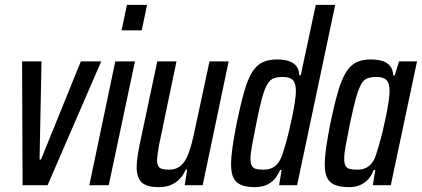

<svg xmlns="http://www.w3.org/2000/svg" viewBox="-20 -763 1738 791"><path d="M73 0 71 -510H151L143 -106H149L313 -510H397L176 0Z M481 -638 503 -743H586L564 -638ZM348 0 455 -510H536L428 0Z M634 8Q601 8 581 -0.5Q561 -9 552 -27.5Q543 -46 543 -75Q543 -95 547 -121Q551 -147 558 -180L628 -510H707L645 -212Q636 -172 632 -146Q628 -120 627 -104Q627 -88 632 -79Q637 -70 648.5 -67Q660 -64 677 -64Q703 -64 720.5 -77Q738 -90 749.5 -114.5Q761 -139 770 -173.5Q779 -208 788 -253L843 -510H922L815 0H741L751 -64H745Q735 -41 719.5 -25Q704 -9 683 -0.5Q662 8 634 8Z M1032 8Q997 8 975 -0.5Q953 -9 942.5 -29Q932 -49 932 -86Q932 -116 938 -157.5Q944 -199 955 -255Q971 -332 985.5 -383.5Q1000 -435 1018 -464.5Q1036 -494 1061 -506Q1086 -518 1121 -518Q1151 -518 1171 -511Q1191 -504 1201.5 -490Q1212 -476 1213 -453H1219L1281 -743H1361L1204 0H1130L1140 -63H1134Q1121 -33 1104 -18Q1087 -3 1068.5 2.5Q1050 8 1032 8ZM1065 -64Q1084 -64 1098.5 -70Q1113 -76 1124 -89.5Q1135 -103 1143 -125Q1148 -140 1155.5 -165.5Q1163 -191 1170.5 -222.5Q1178 -254 1184.5 -285.5Q1191 -317 1195 -344.5Q1199 -372 1199 -388Q1199 -420 1186.5 -433Q1174 -446 1145 -446Q1123 -446 1108 -440.5Q1093 -435 1081.5 -416Q1070 -397 1059.5 -359Q1049 -321 1036 -255Q1025 -199 1018.5 -164.5Q1012 -130 1012 -110Q1012 -90 1017.5 -80Q1023 -70 1034.5 -67Q1046 -64 1065 -64Z M1419 8Q1384 8 1361.5 -0.5Q1339 -9 1328.5 -29Q1318 -49 1318 -86Q1318 -116 1324 -157.5Q1330 -199 1341 -255Q1357 -332 1372 -383.5Q1387 -435 1405 -464.5Q1423 -494 1447.5 -506Q1472 -518 1507 -518Q1536 -518 1556 -511.5Q1576 -505 1587.5 -490.5Q1599 -476 1600 -452H1606L1624 -510H1698L1590 0H1516L1526 -63H1520Q1508 -33 1490.5 -18Q1473 -3 1455 2.5Q1437 8 1419 8ZM1451 -64Q1471 -64 1485 -70Q1499 -76 1510.5 -89.5Q1522 -103 1529 -125Q1534 -140 1541.5 -165.5Q1549 -191 1556.5 -222.5Q1564 -254 1570.5 -285.5Q1577 -317 1581 -344.5Q1585 -372 1585 -388Q1585 -420 1572.5 -433Q1560 -446 1531 -446Q1509 -446 1494 -440.5Q1479 -435 1468 -416Q1457 -397 1446.5 -359Q1436 -321 1422 -255Q1411 -199 1404.5 -164.5Q1398 -130 1398 -110Q1398 -90 1403.5 -80Q1409 -70 1421 -67Q1433 -64 1451 -64Z"/></svg>

Font: Saira ExtraCondensed Medium
Style: Italic
Weight: 500
Width: 2
Italic angle: -12°
Designer: Hector Gatti with collaboration of the Omnibus-Type team
Foundry: Omnibus-Type
Version: Version 1.101